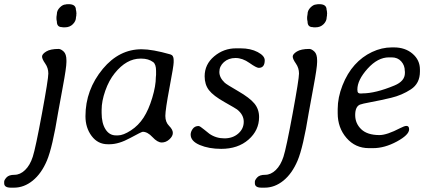

<svg xmlns="http://www.w3.org/2000/svg" viewBox="-95 -699 2031 911"><path d="M265.6 -617.2Q265.6 -599.1 250.7 -584.2Q235.8 -569.3 212.9 -569.3H203.6Q200.7 -570.3 199.2 -570.3Q174.8 -570.3 174.8 -596.7Q173.8 -599.6 173.8 -601.6L172.9 -608.4V-618.7L174.8 -632.3Q174.8 -649.4 189 -663.6Q203.1 -677.7 216.3 -677.7L217.8 -678.2L219.7 -678.7L230.5 -679.2Q265.1 -679.2 265.1 -652.8Q266.6 -647.9 266.6 -646.5L267.6 -636.2V-632.8L267.1 -630.9V-625.5Q265.6 -618.2 265.6 -617.2ZM-28.3 191.4H-43.9Q-75.2 191.4 -75.2 170.4V163.1Q-75.2 155.3 -64 142.8Q-52.7 130.4 -26.1 130.4Q0.5 130.4 23.9 107.9Q47.4 85.4 60.5 44.7Q73.7 3.9 104 -159.9Q134.3 -323.7 134.3 -350.1Q134.3 -376.5 119.4 -397.7Q104.5 -418.9 104.5 -430.7Q104.5 -442.4 124.3 -454.6Q144 -466.8 183.1 -466.8Q193.8 -466.8 207 -454.6Q220.2 -442.4 220.2 -412.6V-404.8Q220.2 -378.4 202.9 -286.4Q185.5 -194.3 180.7 -165Q153.8 1 127.7 62.7Q101.6 124.5 60.3 158Q19 191.4 -28.3 191.4Z M387.2 -178.2V-163.1Q387.2 -114.7 405.5 -85.7Q423.8 -56.6 455.1 -56.6H464.8Q489.7 -56.6 525.9 -80.1Q562 -103.5 586.2 -140.9Q610.4 -178.2 627.4 -234.9Q644.5 -291.5 644.5 -333.5L645.5 -343.3V-362.8Q645.5 -394 631.8 -404.3Q609.4 -420.9 576.2 -420.9H571.3Q505.4 -420.9 449.7 -352.1Q421.9 -317.9 404.5 -268.3Q387.2 -218.8 387.2 -178.2ZM729 -414.6V-402.8Q729 -387.2 709.2 -282.7Q689.5 -178.2 689.5 -148.9Q689.5 -119.6 707.3 -101.8Q725.1 -84 725.1 -68.4Q725.1 -52.7 708.7 -37.8Q692.4 -22.9 672.4 -22.9Q652.3 -22.9 628.7 -48.3Q605 -73.7 582.5 -73.7Q576.7 -73.7 522.7 -44.2Q468.8 -14.6 424.8 -14.6H416.5Q369.1 -14.6 339.8 -53.7Q310.5 -92.8 310.5 -147.5Q310.5 -272.9 393.1 -372.6Q470.7 -465.3 576.7 -465.3Q627.9 -465.3 713.4 -440.9Q729 -436.5 729 -414.6Z M876 -336.9Q876 -393.6 921.1 -431.6Q966.3 -469.7 1024.9 -469.7H1046.4Q1094.2 -469.7 1127.7 -451.9Q1161.1 -434.1 1161.1 -413.1Q1161.1 -377 1132.8 -377Q1121.6 -377 1088.6 -400.4Q1055.7 -423.8 1022.5 -423.8Q989.3 -423.8 967.5 -404.3Q945.8 -384.8 945.8 -357.7Q945.8 -330.6 971.2 -306.6Q980 -298.3 1034.9 -266.6Q1089.8 -234.9 1112.1 -207.8Q1134.3 -180.7 1134.3 -143.6Q1134.3 -80.6 1084.2 -36.6Q1034.2 7.3 954.6 7.3Q896 7.3 852.8 -11Q809.6 -29.3 809.6 -60.5Q809.6 -73.7 819.3 -87.4Q829.1 -101.1 847.2 -101.1Q853.5 -101.1 874.3 -83.7Q895 -66.4 898.9 -64Q930.2 -42.5 969.7 -42.5Q1009.3 -42.5 1035.4 -65.2Q1061.5 -87.9 1061.5 -121.3Q1061.5 -154.8 1029.8 -179.7Q1024.4 -184.1 970.7 -214.4Q917 -244.6 896.5 -271.2Q876 -297.9 876 -336.9Z M1455.1 -617.2Q1455.1 -599.1 1440.2 -584.2Q1425.3 -569.3 1402.3 -569.3H1393.1Q1390.1 -570.3 1388.7 -570.3Q1364.3 -570.3 1364.3 -596.7Q1363.3 -599.6 1363.3 -601.6L1362.3 -608.4V-618.7L1364.3 -632.3Q1364.3 -649.4 1378.4 -663.6Q1392.6 -677.7 1405.8 -677.7L1407.2 -678.2L1409.2 -678.7L1419.9 -679.2Q1454.6 -679.2 1454.6 -652.8Q1456.1 -647.9 1456.1 -646.5L1457 -636.2V-632.8L1456.5 -630.9V-625.5Q1455.1 -618.2 1455.1 -617.2ZM1161.1 191.4H1145.5Q1114.3 191.4 1114.3 170.4V163.1Q1114.3 155.3 1125.5 142.8Q1136.7 130.4 1163.3 130.4Q1189.9 130.4 1213.4 107.9Q1236.8 85.4 1250 44.7Q1263.2 3.9 1293.5 -159.9Q1323.7 -323.7 1323.7 -350.1Q1323.7 -376.5 1308.8 -397.7Q1293.9 -418.9 1293.9 -430.7Q1293.9 -442.4 1313.7 -454.6Q1333.5 -466.8 1372.6 -466.8Q1383.3 -466.8 1396.5 -454.6Q1409.7 -442.4 1409.7 -412.6V-404.8Q1409.7 -378.4 1392.3 -286.4Q1375 -194.3 1370.1 -165Q1343.3 1 1317.1 62.7Q1291 124.5 1249.8 158Q1208.5 191.4 1161.1 191.4Z M1763.2 -426.8H1750.5Q1697.3 -426.8 1648.9 -373Q1600.6 -319.3 1600.6 -273.9L1601.1 -271V-268.6Q1601.1 -255.4 1615.2 -255.4H1621.1L1624.5 -255.9Q1686.5 -255.9 1776.9 -293.5Q1826.2 -314 1826.2 -352.5V-358.9L1825.7 -362.3Q1825.7 -388.7 1808.8 -407.7Q1792 -426.8 1763.2 -426.8ZM1675.3 3.9H1655.3Q1590.8 3.9 1549.1 -44.4Q1507.3 -92.8 1507.3 -161.6V-181.6Q1507.3 -236.3 1530 -293.9Q1552.7 -351.6 1588.1 -390.9Q1623.5 -430.2 1669.9 -452.1Q1716.3 -474.1 1764.2 -474.1H1773.9Q1827.6 -474.1 1862.5 -444.1Q1897.5 -414.1 1897.5 -369.1V-359.4Q1897.5 -303.2 1854.7 -275.1Q1812 -247.1 1760.7 -234.9Q1709.5 -222.7 1665.5 -214.6Q1621.6 -206.5 1612.8 -202.6Q1590.3 -192.9 1590.3 -153.1Q1590.3 -113.3 1619.1 -85.7Q1647.9 -58.1 1705.6 -58.1Q1740.7 -58.1 1804.2 -91.3Q1824.2 -101.6 1833.5 -101.6Q1846.2 -101.6 1846.2 -85.4Q1846.2 -59.1 1788.1 -27.6Q1730 3.9 1675.3 3.9Z"/></svg>

Font: Averia Libre Light
Style: Italic
Weight: 300
Italic angle: -8.5°
Version: Version 1.002